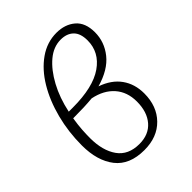

<svg xmlns="http://www.w3.org/2000/svg" viewBox="-166 -635 735 735"><g transform="rotate(-45 201.5 -268.0)"><path d="M186 10Q106 10 67.5 -39.5Q29 -89 29 -172Q29 -245 46.5 -312.5Q64 -380 95.5 -432.5Q127 -485 170.5 -515.5Q214 -546 265 -546Q311 -546 341 -520.5Q371 -495 371 -443Q371 -391 337.5 -349Q304 -307 234 -287Q286 -269 312.5 -232Q339 -195 339 -144Q339 -75 297.5 -32.5Q256 10 186 10ZM258 -516Q219 -516 185 -487.5Q151 -459 124.5 -410Q98 -361 85 -299H107Q217 -299 273 -338Q329 -377 329 -441Q329 -479 310 -497.5Q291 -516 258 -516ZM189 -20Q240 -20 268.5 -53Q297 -86 297 -142Q297 -194 267 -228Q237 -262 183 -273Q161 -271 136.5 -270Q112 -269 79 -269Q74 -237 72.5 -213.5Q71 -190 71 -170Q71 -102 100 -61Q129 -20 189 -20Z"/></g></svg>

Font: Noto Serif ExtraCondensed ExtraLight
Style: Italic
Weight: 200
Width: 2
Italic angle: -12°
Designer: Monotype Design Team
Foundry: Monotype Imaging Inc.
Version: Version 2.014; ttfautohint (v1.8.4.7-5d5b)